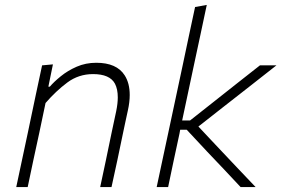

<svg xmlns="http://www.w3.org/2000/svg" viewBox="-20 -760 1143 780"><path d="M46 0Q58 -56 69 -108Q80 -160 93 -220.5L103.5 -270.5Q113 -316 125.2 -373.8Q137.5 -431.5 151 -494.5L195 -498.5L176.5 -408H182.5Q199 -427.5 227 -450.2Q255 -473 291.5 -489Q328 -505 371 -505Q454 -505 486.5 -454Q507 -422 507 -374Q507 -345.5 499.5 -311.5Q495 -290.5 490.5 -270Q486 -249 480 -220.5Q467.5 -160 456.5 -108Q445 -56 433 0H387Q399 -56.5 410 -108Q420.5 -159.5 433 -219L452 -308Q458.5 -339.5 458.5 -364.5Q458.5 -398 447 -420Q426 -459 358 -459Q299.5 -459 253.5 -424.8Q207.5 -390.5 165 -341.5L139.5 -220Q126.5 -159.5 115.2 -107.8Q104 -56 92.5 0Z M616.5 0Q628.5 -55.5 639.5 -108Q650.5 -160 663.5 -220L722 -494Q735.5 -557.5 748 -617Q760.5 -676.5 772.5 -731.5L820 -740Q807 -678.5 794.2 -618.5Q781.5 -558.5 767.5 -494L720 -270.5H752L851.5 -349Q897.5 -385.5 943.8 -422Q990 -458.5 1036 -494.5H1103Q1048 -451.5 993.5 -408.5L883.5 -322.5L786 -246L856 -171.5Q896.5 -128.5 937.2 -85.5Q978 -42.5 1018.5 0H957.5Q923.5 -36 890 -72Q856 -107.5 822 -143.5L738.5 -233H712L709 -216.5Q696 -156.5 685.2 -105.8Q674.5 -55 663 0Z"/></svg>

Font: Heraclito ExtraLight
Style: Italic
Weight: 200
Italic angle: -12°
Designer: Kostas Bartsokas (font) & Cristiano Sobral (main changes)
Foundry: Kostas Bartsokas (font) & Cristiano Sobral (main changes)
Version: Version 1.00;July 8, 2020;FontCreator 13.0.0.2655 64-bit